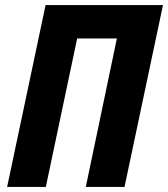

<svg xmlns="http://www.w3.org/2000/svg" viewBox="-20 -734 660 754"><path d="M8 0H160L283 -583H439L317 0H469L620 -714H159Z"/></svg>

Font: Noto Sans Display SemiCondensed Extra
Style: Italic
Weight: 800
Width: 4
Italic angle: -12°
Designer: Monotype Design Team
Foundry: Monotype Imaging Inc.
Version: Version 1.900